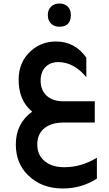

<svg xmlns="http://www.w3.org/2000/svg" viewBox="-20 -697 621 1092"><path d="M318 -545Q288 -545 270 -563Q252 -581 252 -612Q252 -641 270 -659Q288 -677 318 -677Q348 -677 365.5 -659.5Q383 -642 383 -612Q383 -545 318 -545ZM531 319Q444 375 338 375Q215 375 139 299Q70 231 70 125Q70 5 163 -62Q86 -125 86 -243Q86 -348 160 -411Q219 -461 298 -461Q407 -461 471 -369V-258Q400 -344 310 -344Q264 -343 237.5 -314.5Q211 -286 211 -239Q211 -184 245.5 -152.5Q280 -121 340 -121H519V0H342Q271 0 231.5 33Q192 66 192 125Q192 184 233.5 219Q275 254 346 254Q443 254 531 200Z"/></svg>

Font: Space Grotesk SemiBold
Style: Regular
Weight: 600
Designer: Florian Karsten
Foundry: Florian Karsten
Version: Version 2.000